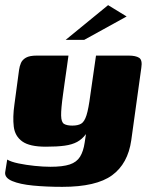

<svg xmlns="http://www.w3.org/2000/svg" viewBox="-25 -615 580 746"><path d="M217 111Q155 111 103.5 106Q52 101 22.5 88.5Q-7 76 -5 55L3 5Q18 14 47 20Q76 26 109.5 29.5Q143 33 171 33Q219 33 246 24Q273 15 286 -6Q299 -27 304 -61L309 -94Q294 -74 274.5 -63.5Q255 -53 226 -49Q197 -45 153 -45Q90 -45 61.5 -65.5Q33 -86 28.5 -123Q24 -160 31 -209L49 -343Q51 -358 56.5 -370.5Q62 -383 76 -391Q90 -399 118 -399H241Q237 -373 235 -355.5Q233 -338 230.5 -324Q228 -310 226 -292.5Q224 -275 220 -249Q212 -192 212.5 -166Q213 -140 224 -133.5Q235 -127 256 -127Q278 -127 290.5 -134.5Q303 -142 311 -167Q319 -192 326 -246L348 -399H475Q502 -399 515.5 -390.5Q529 -382 524 -351L485 -70Q472 21 410.5 66Q349 111 217 111ZM230 -460 395 -595 467 -551 302 -460Z"/></svg>

Font: Genos Thin ExtraBold
Style: Italic
Weight: 800
Italic angle: -8°
Version: Version 1.010